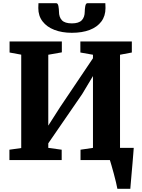

<svg xmlns="http://www.w3.org/2000/svg" viewBox="-20 -1003 887 1203"><path d="M715.5 180Q713 165.5 706.8 139.2Q700.5 113 692.8 84.2Q685 55.5 678.2 32.2Q671.5 9 668.5 0L633.5 -76.5H818Q817 -63.5 815 -37.5Q813 -11.5 810.2 21.2Q807.5 54 804.5 86Q801.5 118 799.5 143.5Q797.5 169 796.5 180ZM39 0V-65L113 -75.5V-660.5L40 -674V-743H367.5V-675L282.5 -660V-216L356 -331L562.5 -638V-660L483.5 -674V-743H806V-674L732 -660V-76.5L808 -65V0H484.5V-65L562.5 -76.5V-526.5L494.5 -413L282.5 -105V-76.5L366.5 -65V0ZM332 -983Q343 -983 346.2 -963.8Q349.5 -944.5 349.5 -930.5Q349.5 -895.5 368 -876Q386.5 -856.5 430.5 -856.5Q473.5 -856.5 492.2 -876Q511 -895.5 511 -930.5Q511 -944.5 514.2 -963.8Q517.5 -983 528 -983H640Q640 -975.5 640.5 -968Q641 -960.5 641 -952.5Q641 -903 615 -868.2Q589 -833.5 542 -815.5Q495 -797.5 430 -797.5Q368.5 -797.5 321 -815.8Q273.5 -834 246.8 -868.8Q220 -903.5 220 -952.5Q220 -960.5 220.5 -968Q221 -975.5 221 -983Z"/></svg>

Font: Merriweather 20pt Black
Style: Regular
Weight: 900
Version: Version 2.100